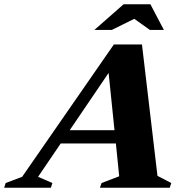

<svg xmlns="http://www.w3.org/2000/svg" viewBox="-92 -878 862 898"><path d="M644.5 -55.5 709 -22 702 0H375.5L383 -22L465.5 -53.5L450 -207H192L86 -51L153 -22L146 0H-72.5L-65.5 -22L11.5 -51L440.5 -670H572ZM234 -269H443.5L416 -537ZM349.5 -738 486 -858H611.5L674.5 -738H609L536 -790L431 -738Z"/></svg>

Font: Newsreader 16pt ExtraBold
Style: Italic
Weight: 800
Italic angle: -17°
Designer: Hugues Gentile
Foundry: Production Type
Version: Version 1.003; ttfautohint (v1.8.3)